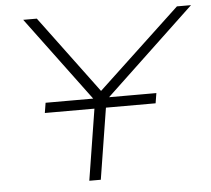

<svg xmlns="http://www.w3.org/2000/svg" viewBox="-51 -760 894 815"><g transform="rotate(-5 396.0 -352.5)"><path d="M297 0 354 -357 361 -323 77 -705H135L384 -370H374L732 -705H792L387 -323L403 -357L346 0ZM134 -303 141 -346H613L606 -303Z"/></g></svg>

Font: Nunito Sans 10pt Expanded ExtraLight
Style: Italic
Weight: 250
Width: 7
Italic angle: -9°
Designer: Vernon Adams
Foundry: Vernon Adams
Version: Version 3.101;gftools[0.9.27]